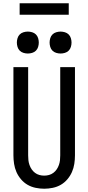

<svg xmlns="http://www.w3.org/2000/svg" viewBox="-20 -1145 540 1173"><path d="M250 8Q224 8 197.5 2.5Q171 -3 148.5 -16Q126 -29 108.5 -49.5Q91 -70 80.5 -94Q70 -118 66 -144Q62 -170 62 -196V-735H152V-196Q152 -181 153.5 -166.5Q155 -152 160 -137.5Q165 -123 173.5 -110.5Q182 -98 194 -89Q206 -80 220.5 -76Q235 -72 250 -72Q265 -72 279.5 -76Q294 -80 306 -89Q318 -98 326.5 -110.5Q335 -123 340 -137.5Q345 -152 346.5 -166.5Q348 -181 348 -196V-735H438V-196Q438 -170 434 -144Q430 -118 419.5 -94Q409 -70 391.5 -49.5Q374 -29 351.5 -16Q329 -3 302.5 2.5Q276 8 250 8ZM350 -818Q337 -818 323.5 -822Q310 -826 300.5 -835.5Q291 -845 287 -858.5Q283 -872 283 -885Q283 -898 287 -911.5Q291 -925 300.5 -934.5Q310 -944 323.5 -948Q337 -952 350 -952Q363 -952 376.5 -948Q390 -944 399.5 -934.5Q409 -925 413 -911.5Q417 -898 417 -885Q417 -872 413 -858.5Q409 -845 399.5 -835.5Q390 -826 376.5 -822Q363 -818 350 -818ZM150 -818Q137 -818 123.5 -822Q110 -826 100.5 -835.5Q91 -845 87 -858.5Q83 -872 83 -885Q83 -898 87 -911.5Q91 -925 100.5 -934.5Q110 -944 123.5 -948Q137 -952 150 -952Q163 -952 176.5 -948Q190 -944 199.5 -934.5Q209 -925 213 -911.5Q217 -898 217 -885Q217 -872 213 -858.5Q209 -845 199.5 -835.5Q190 -826 176.5 -822Q163 -818 150 -818ZM100 -1055V-1125H400V-1055Z"/></svg>

Font: Iosevka Medium
Style: Regular
Weight: 500
Monospace: yes
Designer: Belleve Invis
Foundry: Belleve Invis
Version: Version 32.5.0; ttfautohint (v1.8.4)